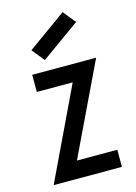

<svg xmlns="http://www.w3.org/2000/svg" viewBox="-116 -825 631 888"><g transform="rotate(-15 199.0 -381.0)"><path d="M27.8 0 235.8 -436.5H64V-518.6H370.1L161.1 -82H354.5V0ZM138.2 -569.3 89.8 -629.4 274.9 -762.2 323.2 -702.1Z"/></g></svg>

Font: Voltaire
Style: Regular
Weight: 400
Designer: Yvonne Schüttler, Eben Sorkin, Emma Marichal
Foundry: Sorkin Type Co.
Version: Version 1.010; ttfautohint (v1.8.4.7-5d5b)